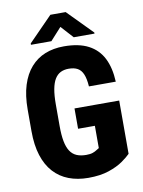

<svg xmlns="http://www.w3.org/2000/svg" viewBox="-98 -971 784 1049"><g transform="rotate(-10 294.0 -447.0)"><path d="M544.9 -377V-81.5Q529.3 -65.4 498.8 -43.9Q468.3 -22.5 420.7 -6.3Q373 9.8 306.6 9.8Q246.6 9.8 198 -8.8Q149.4 -27.3 115 -65.2Q80.6 -103 62.3 -160.2Q43.9 -217.3 43.9 -295.9V-415Q43.9 -492.7 62 -550.3Q80.1 -607.9 113.8 -646Q147.5 -684.1 193.8 -702.6Q240.2 -721.2 298.3 -721.2Q380.9 -721.2 434.1 -693.4Q487.3 -665.5 514.2 -612.3Q541 -559.1 544.4 -481.9H395.5Q392.6 -524.9 382.1 -549.8Q371.6 -574.7 352.3 -585.4Q333 -596.2 302.7 -596.2Q277.3 -596.2 258.1 -586.7Q238.8 -577.1 225.8 -555.9Q212.9 -534.7 206.5 -500.2Q200.2 -465.8 200.2 -416V-295.9Q200.2 -246.1 206.8 -211.7Q213.4 -177.2 227.3 -156Q241.2 -134.8 263.4 -125.2Q285.6 -115.7 316.4 -115.7Q338.9 -115.7 352.8 -120.6Q366.7 -125.5 375.7 -131.8Q384.8 -138.2 390.1 -140.6V-264.2H296.9V-377ZM340.8 -903.8 475.6 -766.6V-760.7H360.4L298.3 -829.1L236.3 -760.7H123V-768.1L255.9 -903.8Z"/></g></svg>

Font: Roboto Condensed ExtraBold
Style: Regular
Weight: 800
Designer: Christian Robertson
Foundry: Google
Version: Version 3.008; 2023